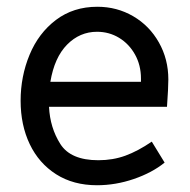

<svg xmlns="http://www.w3.org/2000/svg" viewBox="-20 -537 561 568"><path d="M271 -63Q314 -63 351 -76.5Q388 -90 429 -118L467 -56Q430 -26 376 -7.5Q322 11 267 11Q197 11 146 -21.5Q95 -54 68 -110.5Q41 -167 41 -239Q41 -311 67.5 -375Q94 -439 145.5 -478Q197 -517 268 -517Q326 -517 374 -489Q422 -461 450 -411.5Q478 -362 478 -302Q478 -277 474 -221H125Q128 -159 158.5 -111Q189 -63 271 -63ZM397 -295V-305Q397 -344 379.5 -375.5Q362 -407 332.5 -425Q303 -443 267 -443Q216 -443 178.5 -405Q141 -367 129 -295Z"/></svg>

Font: Bellota Text
Style: Bold
Weight: 700
Designer: Kemie Guaida
Foundry: Kemie Guaida
Version: Version 4.001